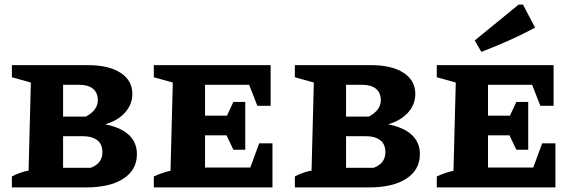

<svg xmlns="http://www.w3.org/2000/svg" viewBox="-20 -820 2516 840"><path d="M440 -276Q508 -263 543.5 -230Q579 -197 579 -146Q579 -77 520 -38.5Q461 0 356 0H32V-48Q46 -56 68.5 -64Q91 -72 105 -73L115 -459L32 -482V-535H365Q456 -535 507.5 -501.5Q559 -468 559 -409Q559 -364 528 -328.5Q497 -293 440 -276ZM327 -449H256V-310H356Q408 -338 408 -382Q408 -414 387 -431.5Q366 -449 327 -449ZM345 -224H256V-86H377Q428 -105 428 -154Q428 -190 405 -207Q382 -224 345 -224Z M1114 -193H1172V0H653V-48Q670 -56 688.5 -62.5Q707 -69 726 -73L736 -459L653 -482V-535H1164V-357H1106L1070 -449H877V-314H973L1001 -374H1053V-165H1001L971 -228H877V-87H1075Z M1678 -276Q1746 -263 1781.5 -230Q1817 -197 1817 -146Q1817 -77 1758 -38.5Q1699 0 1594 0H1270V-48Q1284 -56 1306.5 -64Q1329 -72 1343 -73L1353 -459L1270 -482V-535H1603Q1694 -535 1745.5 -501.5Q1797 -468 1797 -409Q1797 -364 1766 -328.5Q1735 -293 1678 -276ZM1565 -449H1494V-310H1594Q1646 -338 1646 -382Q1646 -414 1625 -431.5Q1604 -449 1565 -449ZM1583 -224H1494V-86H1615Q1666 -105 1666 -154Q1666 -190 1643 -207Q1620 -224 1583 -224Z M2352 -193H2410V0H1891V-48Q1908 -56 1926.5 -62.5Q1945 -69 1964 -73L1974 -459L1891 -482V-535H2402V-357H2344L2308 -449H2115V-314H2211L2239 -374H2291V-165H2239L2209 -228H2115V-87H2313ZM2086 -593 2057 -643 2249 -800H2268L2321 -699Q2263 -668 2204.5 -642Q2146 -616 2086 -593Z"/></svg>

Font: Piazzolla SC
Style: Bold
Weight: 700
Designer: Juan Pablo del Peral
Foundry: Huerta Tipografica
Version: Version 1.330